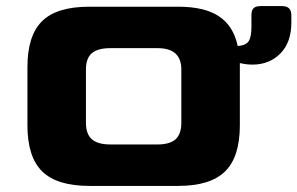

<svg xmlns="http://www.w3.org/2000/svg" viewBox="-20 -610 976 630"><path d="M936 -560V-536Q936 -471 900 -434.5Q864 -398 808 -398Q789 -398 767 -403V-390V-199Q767 -95 718.5 -47.5Q670 0 565 0H273Q167 0 118.5 -47.5Q70 -95 70 -199V-390Q70 -493 118 -540.5Q166 -588 273 -588H565Q651 -588 698.5 -556.5Q746 -525 760 -459Q787 -461 796 -475Q805 -489 805 -521V-560Q805 -576 812 -583Q819 -590 835 -590H906Q936 -590 936 -560ZM575 -382Q575 -452 497 -452H342Q301 -452 281.5 -435.5Q262 -419 262 -382V-207Q262 -170 281.5 -153Q301 -136 342 -136H497Q537 -136 556 -153Q575 -170 575 -207Z"/></svg>

Font: Gold Bold
Style: Regular
Weight: 400
Designer: jaiki
Version: Version 1.000